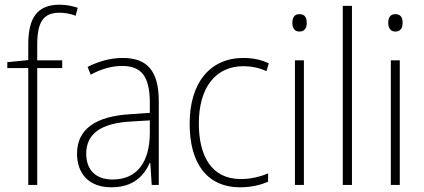

<svg xmlns="http://www.w3.org/2000/svg" viewBox="-20 -785 1800 815"><path d="M244 -496V-529H138V-595C138 -692 164 -731 233 -731C255 -731 280 -727 301 -718L310 -752C288 -759 264 -765 233 -765C138 -765 100 -709 100 -597V-530L11 -521V-496H100V0H138V-496Z M501 -539C448 -539 397 -524 352 -501L365 -468C413 -494 456 -505 499 -505C579 -505 616 -462 616 -349V-306L530 -300C388 -291 307 -238 307 -133C307 -49 356 10 453 10C545 10 590 -37 616 -94H618L624 0H654V-355C654 -484 605 -539 501 -539ZM533 -269 616 -274V-219C615 -101 565 -23 458 -23C387 -23 346 -63 346 -133C346 -220 413 -262 533 -269Z M1000 10C1046 10 1088 0 1118 -14V-49C1083 -34 1043 -25 1002 -25C877 -25 824 -124 824 -261C824 -413 895 -504 1013 -504C1045 -504 1079 -498 1111 -483L1121 -516C1090 -531 1055 -539 1013 -539C872 -539 785 -434 785 -260C785 -96 855 10 1000 10Z M1251 -725C1229 -725 1221 -709 1221 -688C1221 -667 1230 -651 1251 -651C1273 -651 1282 -666 1282 -688C1282 -709 1275 -725 1251 -725ZM1270 -529H1232V0H1270Z M1474 0V-760H1435V0Z M1658 -725C1636 -725 1628 -709 1628 -688C1628 -667 1637 -651 1658 -651C1680 -651 1689 -666 1689 -688C1689 -709 1682 -725 1658 -725ZM1677 -529H1639V0H1677Z"/></svg>

Font: Noto Sans Thai SemCond ExtLt
Style: Regular
Weight: 200
Width: 4
Designer: Monotype Design Team
Foundry: Monotype Imaging Inc.
Version: Version 2.002